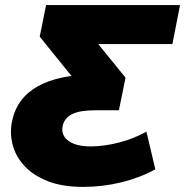

<svg xmlns="http://www.w3.org/2000/svg" viewBox="-20 -720 727 754"><path d="M307 14Q224 14 166.5 -9Q109 -32 75 -69.5Q41 -107 29.5 -152Q18 -197 27 -242Q45 -334 127.5 -380.5Q210 -427 346 -427H400L300 -373L136 -576L161 -700H687L657 -547H277L308 -618L473 -415L447 -287H356Q294 -287 263.5 -272Q233 -257 226 -225Q221 -201 233 -183Q245 -165 271 -155Q297 -145 335 -145Q388 -145 446.5 -160Q505 -175 555 -203L590 -55Q530 -22 456.5 -4Q383 14 307 14Z"/></svg>

Font: Montserrat Thin ExtraBold
Style: Italic
Weight: 800
Italic angle: -11.3°
Version: Version 9.000